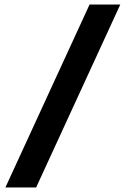

<svg xmlns="http://www.w3.org/2000/svg" viewBox="-20 -749 556 851"><path d="M3.9 82 377 -729H513.2L140.1 82Z"/></svg>

Font: Lumene Sans Expanded
Style: Bold
Weight: 600
Width: 7
Designer: Deni Anggara
Version: Version 1.003;Glyphs 3.1.2 (3151)